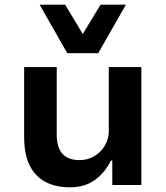

<svg xmlns="http://www.w3.org/2000/svg" viewBox="-20 -789 707 819"><path d="M279 10Q217 10 173 -13.5Q129 -37 106 -84.5Q83 -132 83 -204V-503H222V-211Q222 -180 232 -156Q242 -132 263.5 -119Q285 -106 319 -106Q354 -106 382.5 -123Q411 -140 427.5 -168.5Q444 -197 444 -229V-503H583V0H459V-104H453Q426 -50 383 -20Q340 10 279 10ZM267 -562 149 -769H258L333 -644L409 -769H517L399 -562Z"/></svg>

Font: Nunito Sans 6pt
Style: Bold
Weight: 700
Version: Version 3.101;gftools[0.9.27]